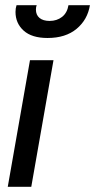

<svg xmlns="http://www.w3.org/2000/svg" viewBox="-20 -723 368 743"><path d="M96 -490H187L101 0H10ZM40 -677Q40 -691 44 -703H122Q119 -696 119 -686Q119 -665 133 -653.5Q147 -642 172 -642Q200 -642 220 -657.5Q240 -673 245 -703H328Q319 -647 276.5 -611.5Q234 -576 164 -576Q103 -576 71.5 -604.5Q40 -633 40 -677Z"/></svg>

Font: Cabin
Style: Italic
Weight: 400
Italic angle: -7°
Designer: Pablo Impallari
Foundry: Pablo Impallari. http://www.impallari.com Igino Marini. http://www.ikern.com
Version: Version 2.200